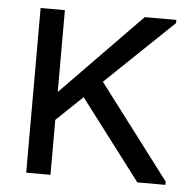

<svg xmlns="http://www.w3.org/2000/svg" viewBox="-45 -608 656 654"><g transform="rotate(5 283.0 -281.5)"><path d="M147 -184V-279L424 -563H532V-552ZM68 0V-563H151V0ZM448 0 224 -295 284 -354 544 -11V0Z"/></g></svg>

Font: Darker Grotesque SemiBold
Style: Regular
Weight: 600
Designer: Gabriel Lam
Foundry: TypeRant
Version: Version 1.000;gftools[0.9.28]